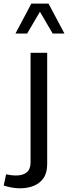

<svg xmlns="http://www.w3.org/2000/svg" viewBox="-93 -798 371 1047"><path d="M258.5 -615 171.6 -778.3H77.9L-8.8 -615H54.9L124.8 -733.9L194.3 -615ZM-72.8 213.6Q-52 220.7 -29.1 224.7Q-6.1 228.8 16.6 228.8Q57.1 228.8 90.7 215.5Q124.3 202.1 144.3 173.2Q164.3 144.3 164.3 97.4V-510H73.7V87.6Q73.7 124.3 53.1 141.6Q32.5 158.9 -5.1 158.9Q-19 158.9 -33.6 157.1Q-48.1 155.3 -59.6 152.6Z"/></svg>

Font: Estedad-FD-VF Thin
Style: Regular
Weight: 100
Designer: Amin Abedi
Version: Version 5.0